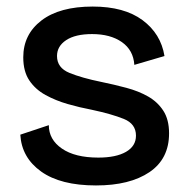

<svg xmlns="http://www.w3.org/2000/svg" viewBox="-20 -553 576 586"><path d="M273 13Q165 13 105.5 -29.5Q46 -72 42 -142L129 -171Q129 -127 169 -99.5Q209 -72 280 -72Q334 -72 364.5 -89.5Q395 -107 395 -139Q395 -175 358 -190Q321 -205 260 -218Q223 -225 186.5 -235.5Q150 -246 119 -263Q88 -280 69.5 -307.5Q51 -335 51 -378Q51 -448 106.5 -490.5Q162 -533 263 -533Q359 -533 415 -491.5Q471 -450 482 -382L390 -355Q387 -400 352 -424.5Q317 -449 261 -449Q210 -449 182 -430.5Q154 -412 154 -382Q154 -346 192 -330.5Q230 -315 289 -303Q328 -295 365.5 -285Q403 -275 432 -258.5Q461 -242 478.5 -215Q496 -188 496 -146Q496 -68 436 -27.5Q376 13 273 13Z"/></svg>

Font: Bricolage Grotesque 10pt Medium
Style: Regular
Weight: 500
Designer: Mathieu Triay
Foundry: Atelier Triay
Version: Version 1.000; ttfautohint (v1.8.4.7-5d5b);gftools[0.9.32]